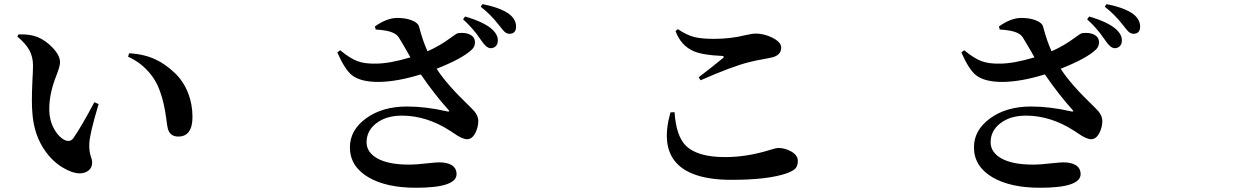

<svg xmlns="http://www.w3.org/2000/svg" viewBox="-20 -845 6040 923"><path d="M315.4 -22.5Q247.1 -50.8 200.2 -115.2Q143.6 -192.4 135.7 -300.8Q130.9 -350.6 135.7 -454.1Q138.7 -506.8 138.7 -530.3Q138.7 -572.3 120.1 -605.5Q102.5 -636.7 63.5 -668.9L68.4 -679.7Q124 -681.6 160.2 -667Q200.2 -650.4 233.4 -615.2Q268.6 -578.1 268.6 -545.9Q268.6 -527.3 252 -484.4Q216.8 -397.5 216.8 -321.3Q216.8 -263.7 243.2 -219.7Q264.6 -183.6 293 -170.9Q317.4 -161.1 332 -179.7Q370.1 -234.4 433.6 -353.5L454.1 -344.7Q410.2 -199.2 409.2 -152.3Q408.2 -117.2 417 -91.8Q422.9 -77.1 422.9 -64.5Q422.9 -30.3 391.6 -17.1Q360.4 -3.9 315.4 -22.5ZM836.9 -188.5Q797.9 -188.5 787.1 -225.6Q783.2 -240.2 779.3 -274.4Q769.5 -349.6 750 -403.3Q731.4 -459 692.4 -502Q652.3 -546.9 595.7 -572.3L600.6 -588.9Q672.9 -585 726.6 -559.6Q772.5 -539.1 819.3 -495.1Q861.3 -456.1 884.8 -396.5Q905.3 -342.8 905.3 -283.2Q905.3 -188.5 836.9 -188.5Z M1979.5 57.6Q1837.9 57.6 1752 7.8Q1662.1 -44.9 1662.1 -136.7Q1662.1 -219.7 1740.2 -276.4Q1818.4 -333 1936.5 -333Q2027.3 -333 2128.9 -309.6Q2137.7 -307.6 2139.2 -310.1Q2140.6 -312.5 2133.8 -319.3Q2069.3 -390.6 2002.9 -487.3Q1887.7 -452.1 1802.7 -451.2Q1714.8 -450.2 1671.9 -483.4Q1637.7 -510.7 1601.6 -592.8L1615.2 -603.5Q1662.1 -564.5 1699.2 -550.8Q1733.4 -538.1 1785.2 -539.1Q1852.5 -539.1 1953.1 -569.3Q1946.3 -580.1 1933.6 -603.5Q1907.2 -649.4 1896.5 -666Q1884.8 -683.6 1856.4 -692.4Q1832 -700.2 1786.1 -703.1L1782.2 -717.8Q1839.8 -758.8 1889.6 -758.8Q1930.7 -758.8 1960 -747.1Q1989.3 -735.4 1994.1 -717.8Q2013.7 -644.5 2035.2 -598.6Q2093.8 -624 2150.4 -666Q2173.8 -683.6 2181.6 -685.5Q2231.4 -691.4 2253.9 -668Q2264.6 -655.3 2263.2 -637.2Q2261.7 -619.1 2248 -606.4Q2203.1 -563.5 2079.1 -514.6Q2126 -440.4 2237.3 -334Q2244.1 -327.1 2247.1 -324.2Q2278.3 -294.9 2279.3 -264.6Q2279.3 -234.4 2265.6 -207Q2250 -175.8 2225.6 -175.8Q2202.1 -175.8 2162.1 -204.1Q2150.4 -211.9 2144.5 -215.8Q2031.2 -289.1 1912.1 -289.1Q1836.9 -289.1 1789.6 -252.9Q1742.2 -216.8 1742.2 -161.1Q1742.2 -113.3 1793 -84Q1846.7 -53.7 1945.3 -53.7Q1984.4 -53.7 2040 -60.5Q2076.2 -64.5 2092.8 -64.5Q2127.9 -64.5 2150.4 -51.8Q2174.8 -37.1 2174.8 -7.8Q2174.8 57.6 1979.5 57.6ZM2337.9 -613.3Q2317.4 -614.3 2293 -651.4Q2252.9 -710.9 2206.1 -752L2215.8 -765.6Q2306.6 -739.3 2345.7 -704.1Q2375 -676.8 2373 -648.4Q2373 -632.8 2363.3 -623Q2353.5 -613.3 2337.9 -613.3ZM2428.7 -682.6Q2416 -682.6 2404.3 -693.4Q2397.5 -700.2 2379.9 -722.7Q2378.9 -724.6 2376 -727.5Q2337.9 -776.4 2291 -812.5L2299.8 -825.2Q2383.8 -808.6 2426.8 -778.3Q2460.9 -752 2460.9 -717.3Q2460.9 -682.6 2428.7 -682.6Z M3497.1 19.5Q3293.9 19.5 3222.7 -72.3Q3160.2 -153.3 3203.1 -304.7L3222.7 -305.7Q3230.5 -192.4 3275.4 -146.5Q3330.1 -89.8 3465.8 -89.8Q3570.3 -89.8 3680.7 -124Q3711.9 -133.8 3719.7 -133.8Q3752 -133.8 3781.2 -118.2Q3815.4 -99.6 3815.4 -71.3Q3815.4 -47.9 3804.2 -35.6Q3793 -23.4 3761.7 -11.7Q3670.9 19.5 3497.1 19.5ZM3347.7 -459 3338.9 -473.6Q3390.6 -512.7 3455.1 -565.4Q3465.8 -575.2 3450.2 -576.2Q3359.4 -580.1 3315.4 -598.6Q3253.9 -625 3227.5 -695.3L3238.3 -705.1Q3280.3 -676.8 3317.4 -667Q3352.5 -658.2 3412.1 -658.2Q3492.2 -658.2 3562.5 -675.8Q3595.7 -683.6 3613.3 -683.6Q3652.3 -683.6 3692.4 -664.1Q3735.4 -642.6 3735.4 -616.2Q3735.4 -577.1 3684.6 -567.4Q3677.7 -566.4 3665 -563.5Q3608.4 -553.7 3580.1 -545.9Q3501 -526.4 3347.7 -459Z M4979.5 57.6Q4837.9 57.6 4752 7.8Q4662.1 -44.9 4662.1 -136.7Q4662.1 -219.7 4740.2 -276.4Q4818.4 -333 4936.5 -333Q5027.3 -333 5128.9 -309.6Q5137.7 -307.6 5139.2 -310.1Q5140.6 -312.5 5133.8 -319.3Q5069.3 -390.6 5002.9 -487.3Q4887.7 -452.1 4802.7 -451.2Q4714.8 -450.2 4671.9 -483.4Q4637.7 -510.7 4601.6 -592.8L4615.2 -603.5Q4662.1 -564.5 4699.2 -550.8Q4733.4 -538.1 4785.2 -539.1Q4852.5 -539.1 4953.1 -569.3Q4946.3 -580.1 4933.6 -603.5Q4907.2 -649.4 4896.5 -666Q4884.8 -683.6 4856.4 -692.4Q4832 -700.2 4786.1 -703.1L4782.2 -717.8Q4839.8 -758.8 4889.6 -758.8Q4930.7 -758.8 4960 -747.1Q4989.3 -735.4 4994.1 -717.8Q5013.7 -644.5 5035.2 -598.6Q5093.8 -624 5150.4 -666Q5173.8 -683.6 5181.6 -685.5Q5231.4 -691.4 5253.9 -668Q5264.6 -655.3 5263.2 -637.2Q5261.7 -619.1 5248 -606.4Q5203.1 -563.5 5079.1 -514.6Q5126 -440.4 5237.3 -334Q5244.1 -327.1 5247.1 -324.2Q5278.3 -294.9 5279.3 -264.6Q5279.3 -234.4 5265.6 -207Q5250 -175.8 5225.6 -175.8Q5202.1 -175.8 5162.1 -204.1Q5150.4 -211.9 5144.5 -215.8Q5031.2 -289.1 4912.1 -289.1Q4836.9 -289.1 4789.6 -252.9Q4742.2 -216.8 4742.2 -161.1Q4742.2 -113.3 4793 -84Q4846.7 -53.7 4945.3 -53.7Q4984.4 -53.7 5040 -60.5Q5076.2 -64.5 5092.8 -64.5Q5127.9 -64.5 5150.4 -51.8Q5174.8 -37.1 5174.8 -7.8Q5174.8 57.6 4979.5 57.6ZM5337.9 -613.3Q5317.4 -614.3 5293 -651.4Q5252.9 -710.9 5206.1 -752L5215.8 -765.6Q5306.6 -739.3 5345.7 -704.1Q5375 -676.8 5373 -648.4Q5373 -632.8 5363.3 -623Q5353.5 -613.3 5337.9 -613.3ZM5428.7 -682.6Q5416 -682.6 5404.3 -693.4Q5397.5 -700.2 5379.9 -722.7Q5378.9 -724.6 5376 -727.5Q5337.9 -776.4 5291 -812.5L5299.8 -825.2Q5383.8 -808.6 5426.8 -778.3Q5460.9 -752 5460.9 -717.3Q5460.9 -682.6 5428.7 -682.6Z"/></svg>

Font: Bpmf GenYo Min B
Style: B
Weight: 700
Foundry: But Ko
Version: Version 1.320